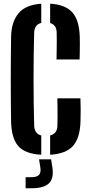

<svg xmlns="http://www.w3.org/2000/svg" viewBox="-20 -828 488 1038"><path d="M203 8.6Q115.9 3.9 79 -38.1Q42.1 -80 40 -170.8Q39.2 -221.1 38.7 -279.8Q38.2 -338.5 38.2 -400.1Q38.2 -461.6 38.7 -520.5Q39.2 -579.5 40 -630.4Q41.4 -708.9 79.9 -755.6Q118.4 -802.4 203 -807.8V-704Q184.4 -699.4 175.1 -686.5Q165.8 -673.7 164.8 -652.2Q162.9 -593.1 162.2 -529.2Q161.4 -465.3 161.4 -399.9Q161.4 -334.6 162.2 -270.8Q162.9 -207 164.8 -148.3Q165.8 -126.5 175.1 -113.5Q184.3 -100.4 203 -95.6ZM251.1 8.6V-95.7Q270.2 -100.5 280.1 -113.6Q289.9 -126.8 290.4 -148.3Q290.9 -169.1 291.1 -195.8Q291.2 -222.5 290.9 -249.1Q290.6 -275.8 290.1 -296.5H414.9Q416.1 -267 416.1 -233.7Q416.2 -200.4 415.2 -170.8Q412.4 -80.7 374.2 -38.6Q336 3.6 251.1 8.6ZM285.5 -506.6Q286 -527.3 286.4 -553.3Q286.9 -579.3 286.9 -605.5Q286.9 -631.6 286.4 -652.2Q285.9 -672.8 277.1 -685.7Q268.2 -698.6 251.1 -703.5V-808.1Q333.5 -803.1 371 -761.2Q408.4 -719.3 411.2 -629.6Q411.7 -612.4 411.7 -590.2Q411.7 -568 411.3 -546Q410.8 -523.9 410.3 -506.6ZM118.5 189.8V129.9H149.5Q178.4 129.9 190.4 118Q202.3 106.2 198.3 79.1L191.2 33.4H256.3L263.5 79.1Q271.7 137.5 244 163.6Q216.3 189.8 149.5 189.8Z"/></svg>

Font: Big Shoulders Stencil Display SC Thin
Style: Regular
Weight: 100
Designer: Patric King
Foundry: XO Type Co
Version: Version 2.001